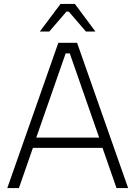

<svg xmlns="http://www.w3.org/2000/svg" viewBox="-20 -954 687 974"><path d="M182 -794 287 -934H360L464 -794H416L329 -895H317L230 -794ZM17 0 276 -737H371L630 0H571L500 -204H147L76 0ZM164 -256H483L334 -683H313Z"/></svg>

Font: Tomorrow Light
Style: Regular
Weight: 300
Designer: Tony de Marco, Monica Rizzolli
Foundry: Just in Type
Version: Version 2.002